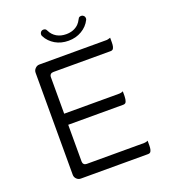

<svg xmlns="http://www.w3.org/2000/svg" viewBox="-150 -951 922 1049"><g transform="rotate(-20 311.5 -426.5)"><path d="M517.1 -378.9Q506.3 -373.5 495.1 -373.5H174.3V-585.9Q174.3 -596.2 180.2 -602.1Q186 -607.9 196.3 -607.9H530.3Q538.1 -607.9 543 -612.3Q552.2 -622.1 552.2 -650.4V-677.7Q535.6 -672.4 530.8 -672.4Q530.3 -672.4 530.3 -672.4H138.7Q124.5 -672.4 114.3 -661.6Q104 -651.4 104 -636.7V-43.9Q104 -29.8 114.3 -19.5Q124.5 -9.3 138.7 -9.3H530.3Q538.1 -9.3 543 -13.7Q552.2 -23.4 552.2 -51.8V-79.1Q541.5 -73.7 530.3 -73.7H196.3Q186 -73.7 180.2 -79.6Q174.3 -85.4 174.3 -95.7V-309.1H495.1Q502.9 -309.1 507.8 -313.5Q513.2 -319.3 515.6 -333.5Q517.1 -341.8 517.1 -351.6ZM411.1 -759.8Q445.3 -779.8 462.4 -814Q464.4 -817.9 464.4 -822.8Q464.4 -832 458 -838.4Q452.1 -844.2 443.4 -844.2Q435.1 -844.2 429.7 -839.4Q426.8 -835.9 423.8 -829.6Q417.5 -816.4 406.7 -805.2Q378.9 -777.8 334 -777.8Q302.7 -777.8 279.3 -791.5Q255.4 -805.7 243.7 -830.6Q241.2 -835.9 238.3 -839.4Q232.9 -844.2 224.6 -844.2Q215.3 -844.2 209.5 -838.1Q203.6 -832 203.6 -823.2Q203.6 -817.9 205.6 -814Q214.8 -795.4 228 -782.2Q241.2 -769 257.3 -759.3Q291 -739.7 334 -739.7Q377 -739.7 411.1 -759.8Z"/></g></svg>

Font: YuPearl-ExtraLight
Style: ExtraLight
Weight: 200
Designer: Max Yao
Foundry: Max-Everyday
Version: Version 1.011; ttfautohint (v1.8.3)